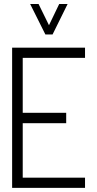

<svg xmlns="http://www.w3.org/2000/svg" viewBox="-20 -916 474 936"><path d="M127 -896.5H168L218.8 -793L268.6 -896.5H309.6L236.3 -748H201.2ZM39.1 0V-683.6H394.5V-633.8H90.8V-366.2H302.7V-315.4H90.8V-49.8H394.5V0Z"/></svg>

Font: Post No Bills Jaffna
Style: Regular
Weight: 400
Designer: Kosala Senevirathne, Siva Puranthara, Lasantha Premarathna, Tharique Azeez
Foundry: Mooniak
Version: Version 1.220 ; ttfautohint (v1.6)